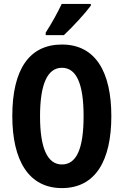

<svg xmlns="http://www.w3.org/2000/svg" viewBox="-20 -953 633 983"><path d="M445 -924V-933H296C275 -889 248 -839 214 -786V-773H307C353 -816 418 -887 445 -924ZM550 -358C550 -585 469 -725 297 -725C131 -725 43 -599 43 -359C43 -133 126 10 297 10C469 10 550 -131 550 -358ZM185 -358C185 -522 223 -606 297 -606C371 -606 408 -525 408 -358C408 -190 371 -111 297 -111C223 -111 185 -194 185 -358Z"/></svg>

Font: Noto Sans Devanagari ExtraCondensed
Style: Bold
Weight: 700
Width: 2
Designer: Jelle Bosma - Monotype Design Team
Foundry: Monotype Imaging Inc.
Version: Version 2.004